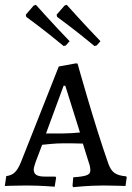

<svg xmlns="http://www.w3.org/2000/svg" viewBox="-20 -770 550 797"><path d="M244 -579 253 -581 269 -599C203 -667 129 -750 129 -750L120 -747L87 -709L89 -700C89 -700 165 -645 244 -579ZM372 -579 381 -581 397 -599C331 -667 257 -750 257 -750L248 -747L215 -709L217 -700C217 -700 293 -645 372 -579ZM284 7C284 7 345 0 410 0C440 0 501 2 501 2L506 -34L504 -38C459 -42 442 -55 429 -93C372 -254 302 -506 302 -506L295 -507L224 -494L67 -97C50 -56 35 -43 6 -39L0 2C0 2 51 0 92 0C146 0 207 5 207 5L213 -33L210 -37H167C134 -37 120 -45 120 -67C120 -73 123 -82 127 -95L155 -169C174 -171 211 -175 241 -175C263 -175 304 -175 324 -174L348 -97C353 -84 355 -72 355 -63C355 -44 340 -38 284 -34L281 2ZM171 -216 244 -414H251L312 -220C293 -218 260 -216 239 -216Z"/></svg>

Font: Alegreya SC
Style: Regular
Weight: 400
Designer: Juan Pablo del Peral
Foundry: Huerta Tipografica
Version: Version 2.007;PS 002.007;hotconv 1.0.88;makeotf.lib2.5.64775